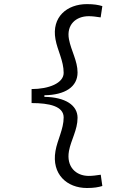

<svg xmlns="http://www.w3.org/2000/svg" viewBox="-20 -814 626 938"><path d="M404.8 104.5C439.5 104.5 460.4 100.6 480 94.7L472.2 39.6C450.7 43 430.7 45.4 413.6 45.4C350.6 45.4 303.2 0.5 316.9 -76.2C326.7 -129.9 358.9 -179.2 358.9 -238.3C358.9 -300.3 298.8 -339.4 196.8 -340.8V-348.6C298.8 -350.1 358.9 -390.1 358.9 -460C358.9 -516.6 327.6 -565.9 316.9 -622.1C303.7 -692.9 350.6 -734.9 413.6 -734.9C430.7 -734.9 450.2 -732.4 471.7 -729L480 -784.2C460.4 -790 439.5 -793.9 404.8 -793.9C307.1 -793.9 231.4 -731 251 -622.1C260.7 -567.4 291 -517.6 291 -458C291 -407.7 218.3 -378.9 134.3 -378.9V-310.5C221.2 -310.5 291 -294.9 291 -240.2C291 -183.1 260.3 -130.9 251 -76.2C231.4 37.1 307.1 104.5 404.8 104.5Z"/></svg>

Font: Cascadia Code PL Light
Style: Regular
Weight: 300
Monospace: yes
Designer: Aaron Bell
Foundry: Saja Typeworks
Version: Version 2404.023